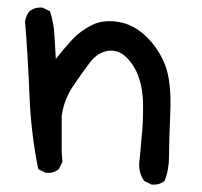

<svg xmlns="http://www.w3.org/2000/svg" viewBox="-20 -496 540 512"><path d="M383.8 -3.9 364.3 -13.7Q346.7 -39.1 352.5 -72.3Q356.4 -112.3 359.4 -149.4Q362.3 -186.5 361.3 -223.6Q360.4 -260.7 349.6 -291Q338.9 -321.3 317.4 -342.8Q295.9 -364.3 268.1 -360.4Q240.2 -356.4 218.8 -328.1Q197.3 -299.8 173.8 -264.6Q150.4 -229.5 144.5 -186.5V-90.8L146.5 -64.5L136.7 -44.9Q123 -33.2 101.6 -35.2L82 -44.9Q62.5 -141.6 58.6 -241.2Q54.7 -340.8 46.9 -438.5Q48.8 -454.1 58.6 -465.8Q72.3 -477.5 93.8 -475.6L113.3 -465.8Q123 -436.5 125 -404.3Q127 -372.1 128.9 -338.9Q150.4 -366.2 171.9 -389.6Q193.4 -413.1 224.1 -428.7Q254.9 -444.3 295.9 -437.5Q336.9 -430.7 370.1 -398.4Q403.3 -366.2 420.4 -322.3Q437.5 -278.3 434.1 -196.3Q430.7 -114.3 430.7 -78.6Q430.7 -43 418.9 -13.7Q405.3 -2 383.8 -3.9Z"/></svg>

Font: NaikaiFont
Style: Regular-Lite
Weight: 400
Version: Version 1.67